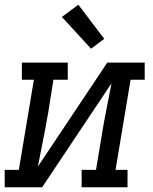

<svg xmlns="http://www.w3.org/2000/svg" viewBox="-30 -796 650 816"><path d="M-10 0V-74H50L114 -457H63V-530H258V-457H197L175 -318Q165 -260 153.5 -203Q142 -146 131 -88L426 -530H585V-457H525L461 -74H512V0H317V-74H378L401 -212Q410 -270 421.5 -327Q433 -384 444 -442L149 0ZM357 -589 233 -724 303 -776 413 -631Z"/></svg>

Font: Iosevka Curly Slab ExObl
Style: Regular
Weight: 400
Width: 7
Italic angle: -9°
Monospace: yes
Designer: Belleve Invis
Foundry: Belleve Invis
Version: Version 11.1.0; ttfautohint (v1.8.3)